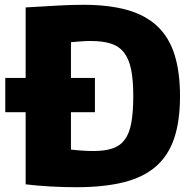

<svg xmlns="http://www.w3.org/2000/svg" viewBox="-20 -770 804 801"><path d="M2 -445H87V-739Q167 -744 224.5 -747Q282 -750 327 -750Q434 -750 510.5 -728.5Q587 -707 636 -661Q685 -615 708 -542.5Q731 -470 731 -369Q731 -266 707 -194Q683 -122 631.5 -76.5Q580 -31 497.5 -10Q415 11 298 11Q245 11 190.5 8Q136 5 87 -1V-302H2ZM371 -140Q418 -140 450 -151Q482 -162 501 -188Q520 -214 528 -258.5Q536 -303 536 -370Q536 -436 527 -480Q518 -524 497.5 -550.5Q477 -577 443 -588Q409 -599 358 -599Q338 -599 319 -597.5Q300 -596 276 -594V-445H376V-302H276V-146Q327 -140 371 -140Z"/></svg>

Font: Encode Sans Narrow
Style: ExtraBold
Weight: 800
Designer: Pablo Impallari, Andres Torresi
Foundry: Pablo Impallari, Andres Torresi
Version: Version 1.000; ttfautohint (v1.00) -l 8 -r 50 -G 200 -x 14 -